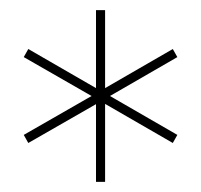

<svg xmlns="http://www.w3.org/2000/svg" viewBox="-20 -762 398 380"><path d="M170 -565 179 -561 36 -479 27 -495 170 -577V-567L27 -649L36 -665L178 -583L170 -579V-742H188V-579L180 -583L322 -665L331 -649L189 -567V-577L331 -495L322 -479L180 -561L188 -565V-402H170Z"/></svg>

Font: iiserrat Thin
Style: Regular
Weight: 100
Designer: Akira Ohta
Foundry: Akira Ohta
Version: Version 1.200;Glyphs 3.3.1 (3343)